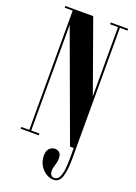

<svg xmlns="http://www.w3.org/2000/svg" viewBox="-167 -766 729 1029"><g transform="rotate(20 197.5 -251.5)"><path d="M19 0V-10H64.5V-690H19V-700H178L323 -295.5V-690H278V-700H377.5V-690H334V59.5Q334 117.5 322.8 157.2Q311.5 197 277 197Q255.5 197 234.2 183.8Q213 170.5 199 147Q185 123.5 185 92Q185 65 198.2 51.5Q211.5 38 230 38Q244 38 255 47.2Q266 56.5 266 80Q266 101 259.2 119.5Q252.5 138 252.5 155.5Q252.5 168.5 258.8 177.5Q265 186.5 278 186.5Q296.5 186.5 306 167.2Q315.5 148 318.5 119.5Q321.5 91 321.5 64.5V0H300.5L75.5 -613V-10H122.5V0Z"/></g></svg>

Font: Imbue 100pt
Style: Bold
Weight: 700
Designer: Tyler Finck
Foundry: Etcetera Type Company
Version: Version 1.102; ttfautohint (v1.8.3)